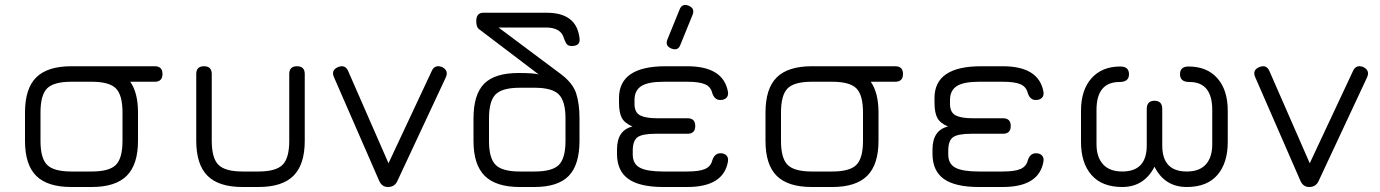

<svg xmlns="http://www.w3.org/2000/svg" viewBox="-20 -748 5519 768"><path d="M265 0Q170 0 125 -44.5Q80 -89 80 -184V-298Q80 -394 125 -438.5Q170 -483 265 -483H599Q630 -483 630 -452Q630 -421 599 -421H501Q532 -377 532 -298V-185Q532 -90 487 -45Q442 0 347 0ZM142 -184Q142 -115 168.5 -88.5Q195 -62 265 -62H347Q417 -62 443.5 -88.5Q470 -115 470 -185V-298Q470 -368 443.5 -394.5Q417 -421 347 -421H265Q195 -421 168.5 -394.5Q142 -368 142 -298Z M765 -185V-452Q765 -483 796 -483Q827 -483 827 -452V-185Q827 -115 854 -88.5Q881 -62 950 -62H1014Q1083 -62 1110 -88.5Q1137 -115 1137 -185V-452Q1137 -483 1168 -483Q1199 -483 1199 -452V-185Q1199 -90 1154 -45Q1109 0 1014 0H950Q855 0 810 -45Q765 -90 765 -185Z M1569 -23Q1558 0 1532 0Q1508 0 1497 -24L1316 -439Q1303 -468 1333 -480Q1361 -491 1373 -463L1534 -95L1707 -464Q1719 -491 1748 -480Q1776 -466 1763 -438Z M2059 0Q1964 0 1919 -44.5Q1874 -89 1874 -184V-274Q1874 -370 1916.5 -413Q1959 -456 2054 -456Q2119 -456 2135 -450L1898 -630Q1885 -638 1885 -663Q1885 -697 1913 -697H2167Q2286 -697 2298 -596Q2303 -564 2267 -564Q2254 -564 2248 -570.5Q2242 -577 2236 -594Q2225 -638 2163 -638H1974L2223 -452Q2271 -416 2284.5 -375Q2298 -334 2298 -274V-185Q2298 -89 2255 -44.5Q2212 0 2117 0ZM2059 -62H2119Q2189 -62 2215.5 -88.5Q2242 -115 2242 -185V-274Q2242 -343 2215.5 -370Q2189 -397 2119 -397H2059Q1989 -397 1962.5 -370.5Q1936 -344 1936 -274V-184Q1936 -115 1962.5 -88.5Q1989 -62 2059 -62Z M2665 -554Q2639 -565 2650 -591L2698 -709Q2708 -736 2735 -725Q2761 -714 2750 -688L2702 -570Q2693 -543 2665 -554ZM2448 -130V-150Q2448 -227 2510 -242Q2479 -255 2467.5 -276Q2456 -297 2456 -338V-356Q2456 -483 2642 -483H2729Q2874 -483 2892 -380Q2894 -365 2885.5 -356.5Q2877 -348 2861 -348Q2838 -348 2829 -376Q2823 -401 2800 -411Q2777 -421 2729 -421H2634Q2572 -421 2545 -403.5Q2518 -386 2518 -348V-330Q2519 -297 2541.5 -286Q2564 -275 2608 -275H2730Q2761 -275 2761 -244Q2761 -213 2730 -213H2604Q2549 -213 2530 -199Q2511 -185 2511 -145V-130Q2511 -92 2540 -77Q2569 -62 2633 -62H2729Q2777 -62 2800 -72Q2823 -82 2829 -106Q2838 -135 2862 -135Q2877 -135 2885.5 -126.5Q2894 -118 2892 -103Q2875 0 2729 0H2633Q2540 0 2494.5 -31.5Q2449 -63 2448 -130Z M3227 0Q3132 0 3087 -44.5Q3042 -89 3042 -184V-298Q3042 -394 3087 -438.5Q3132 -483 3227 -483H3561Q3592 -483 3592 -452Q3592 -421 3561 -421H3463Q3494 -377 3494 -298V-185Q3494 -90 3449 -45Q3404 0 3309 0ZM3104 -184Q3104 -115 3130.5 -88.5Q3157 -62 3227 -62H3309Q3379 -62 3405.5 -88.5Q3432 -115 3432 -185V-298Q3432 -368 3405.5 -394.5Q3379 -421 3309 -421H3227Q3157 -421 3130.5 -394.5Q3104 -368 3104 -298Z M3710 -130V-150Q3710 -227 3772 -242Q3741 -255 3729.5 -276Q3718 -297 3718 -338V-356Q3718 -483 3904 -483H3991Q4136 -483 4154 -380Q4156 -365 4147.5 -356.5Q4139 -348 4123 -348Q4100 -348 4091 -376Q4085 -401 4062 -411Q4039 -421 3991 -421H3896Q3834 -421 3807 -403.5Q3780 -386 3780 -348V-330Q3781 -297 3803.5 -286Q3826 -275 3870 -275H3992Q4023 -275 4023 -244Q4023 -213 3992 -213H3866Q3811 -213 3792 -199Q3773 -185 3773 -145V-130Q3773 -92 3802 -77Q3831 -62 3895 -62H3991Q4039 -62 4062 -72Q4085 -82 4091 -106Q4100 -135 4124 -135Q4139 -135 4147.5 -126.5Q4156 -118 4154 -103Q4137 0 3991 0H3895Q3802 0 3756.5 -31.5Q3711 -63 3710 -130Z M4304 -180V-305Q4304 -388 4346 -435Q4388 -482 4461 -482Q4496 -482 4496 -451Q4496 -420 4458 -420Q4366 -420 4366 -308V-171Q4366 -120 4392 -91Q4418 -62 4469 -62Q4567 -62 4567 -166V-312Q4567 -345 4598 -345Q4629 -345 4629 -312V-166Q4629 -62 4727 -62Q4778 -62 4803.5 -90.5Q4829 -119 4829 -171V-308Q4829 -420 4738 -420Q4700 -420 4700 -451Q4700 -482 4734 -482Q4808 -482 4849.5 -435Q4891 -388 4891 -305V-180Q4891 -96 4849.5 -48Q4808 0 4727 0Q4639 0 4598 -81Q4556 0 4469 0Q4388 0 4346 -48Q4304 -96 4304 -180Z M5254 -23Q5243 0 5217 0Q5193 0 5182 -24L5001 -439Q4988 -468 5018 -480Q5046 -491 5058 -463L5219 -95L5392 -464Q5404 -491 5433 -480Q5461 -466 5448 -438Z"/></svg>

Font: Jura Medium
Style: Regular
Weight: 500
Designer: Daniel Johnson, Alexei Vanyashin
Foundry: Daniel Johnson
Version: Version 5.103